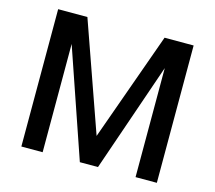

<svg xmlns="http://www.w3.org/2000/svg" viewBox="-105 -872 1122 1002"><g transform="rotate(15 456.0 -371.0)"><path d="M205 0V-585L406 0H504L707 -589V0H822V-742H665L455 -155L248 -742H90V0Z"/></g></svg>

Font: Cheyenne Sans Medium
Style: Regular
Weight: 500
Designer: The Public Sans project authors (U.S. Web Design System), Libre Franklin designed by Pablo Impallari and Rodrigo Fuenzal
Foundry: The Cheyenne Sans Project Authors
Version: Version 2.007